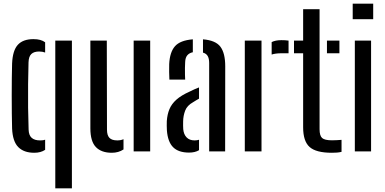

<svg xmlns="http://www.w3.org/2000/svg" viewBox="-20 -820 2086 1040"><path d="M45.5 -124Q44.5 -158.5 44 -205Q43.5 -251.5 43.5 -301.5Q43.5 -351.5 44 -397.2Q44.5 -443 45.5 -476Q48.5 -546.5 76.5 -577.2Q104.5 -608 161 -608Q182 -608 197.5 -603.8Q213 -599.5 224.5 -591V-535.5Q209.5 -541 192 -541Q164 -541 149.8 -527.5Q135.5 -514 134.5 -482Q133 -426 132.2 -363Q131.5 -300 132.2 -237.2Q133 -174.5 135 -117.5Q136 -87 151.8 -73.2Q167.5 -59.5 196.5 -59.5Q204.5 -59.5 211.5 -60.2Q218.5 -61 224.5 -63.5V-8.5Q201 7.5 165.5 7.5Q109.5 7.5 79 -23.2Q48.5 -54 45.5 -124ZM279.5 200V-600H369.5V200Z M469.5 -125V-600H558.5L559.5 -117.5Q559.5 -87 572.8 -73.2Q586 -59.5 615.5 -59.5Q634.5 -59.5 649 -66V-10.5Q622 7.5 585.5 7.5Q529 7.5 499.2 -23.5Q469.5 -54.5 469.5 -125ZM704 0V-600H793.5V0Z M884 -114.5Q883.5 -127 883.2 -139.2Q883 -151.5 883.5 -164Q886 -200.5 897.8 -228.8Q909.5 -257 935.5 -280.2Q961.5 -303.5 1007.5 -324Q1019.5 -330 1032.2 -335.8Q1045 -341.5 1058 -346.5V-285.5Q1051 -282 1043 -277Q1035 -272 1026 -266.5Q993.5 -248.5 983 -220.8Q972.5 -193 972 -163Q971.5 -149.5 971.8 -140.2Q972 -131 972.5 -120.5Q975 -92 990.8 -75.8Q1006.5 -59.5 1034 -59.5Q1048 -59.5 1058 -63V-6.5Q1037 6.5 1004 6.5Q946.5 6.5 917.5 -22.8Q888.5 -52 884 -114.5ZM897.5 -389Q896.5 -408 896.2 -430.5Q896 -453 896.5 -473Q899.5 -537 927.5 -569.2Q955.5 -601.5 1024.5 -607V-537Q1006 -533.5 995 -521Q984 -508.5 983 -484.5Q982 -471 981.8 -451.8Q981.5 -432.5 982 -415Q982.5 -397.5 983 -389ZM1113 0V-478.5Q1113 -502.5 1105.2 -516.2Q1097.5 -530 1079.5 -535V-607Q1148 -601.5 1174 -566.8Q1200 -532 1200 -461L1199.5 0Z M1306 0V-600H1396.5V0ZM1451.5 -524.5V-592Q1472 -602.5 1504.5 -602.5Q1514 -602.5 1524 -602Q1534 -601.5 1543 -600V-531.5H1505.5Q1472.5 -531.5 1451.5 -524.5Z M1572.5 -531.5V-600H1622V-770H1711V-120Q1711 -85 1724.8 -72.5Q1738.5 -60 1778.5 -60Q1793.5 -60 1804.5 -60.8Q1815.5 -61.5 1830 -62.5V2.5Q1818 5.5 1805.2 6.5Q1792.5 7.5 1777.5 7.5Q1692 7.5 1657 -23.8Q1622 -55 1622 -130.5V-531.5ZM1751 -531.5V-600H1818.5V-531.5Z M1890.5 -716V-800H2001.5V-716ZM1902 0V-600H1990V0Z"/></svg>

Font: Big Shoulders Stencil Text Thin Medium
Style: Regular
Weight: 500
Version: Version 2.001